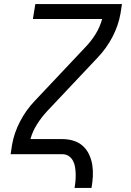

<svg xmlns="http://www.w3.org/2000/svg" viewBox="-20 -755 640 940"><path d="M345 165Q348 148 349.5 131Q351 114 350.5 96.5Q350 79 347.5 63Q345 47 337.5 32.5Q330 18 316.5 9Q303 0 286 0H32L39 -46Q49 -104 78 -160Q107 -216 151 -262L398 -524Q427 -554 448.5 -589Q470 -624 480 -662H141L153 -735H577L570 -689Q560 -631 531 -575Q502 -519 458 -473L211 -211Q183 -181 161 -146Q139 -111 129 -74H286Q314 -74 340 -66Q366 -58 385.5 -40.5Q405 -23 416.5 2Q428 27 432 53.5Q436 80 434.5 108.5Q433 137 428 165Z"/></svg>

Font: Iosevka Curly Extended Oblique
Style: Regular
Weight: 400
Width: 7
Italic angle: -9°
Monospace: yes
Designer: Belleve Invis
Foundry: Belleve Invis
Version: Version 11.1.0; ttfautohint (v1.8.3)